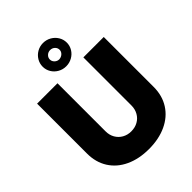

<svg xmlns="http://www.w3.org/2000/svg" viewBox="-267 -1091 1235 1235"><g transform="rotate(-45 351.0 -473.5)"><path d="M654.3 -707V-252.9Q654.3 -173.8 616.5 -114.5Q578.6 -55.2 509.8 -23.2Q440.9 8.8 350.6 8.8Q260.3 8.8 191.7 -23.2Q123 -55.2 85.4 -114.5Q47.9 -173.8 47.9 -252.9V-707H233.4V-269.5Q233.4 -235.8 248.5 -209.2Q263.7 -182.6 290.3 -167.5Q316.9 -152.3 350.6 -152.3Q384.8 -152.3 411.6 -167.2Q438.5 -182.1 453.6 -209Q468.8 -235.8 468.8 -269.5V-707ZM241.2 -849.6Q241.2 -878.4 255.9 -902.8Q270.5 -927.2 295.7 -941.7Q320.8 -956.1 350.6 -956.1Q380.4 -956.1 405.8 -941.7Q431.2 -927.2 446 -902.8Q460.9 -878.4 460.9 -849.6Q460.9 -820.8 446 -796.6Q431.2 -772.5 405.8 -758.3Q380.4 -744.1 350.6 -744.1Q320.8 -744.1 295.7 -758.3Q270.5 -772.5 255.9 -796.6Q241.2 -820.8 241.2 -849.6ZM395.5 -849.6Q395.5 -867.2 382.6 -879.4Q369.6 -891.6 350.6 -891.6Q333 -891.6 319.8 -879.4Q306.6 -867.2 306.6 -849.6Q306.6 -832.5 319.6 -820.1Q332.5 -807.6 350.6 -807.6Q369.1 -808.6 382.3 -820.8Q395.5 -833 395.5 -849.6Z"/></g></svg>

Font: Pretendard JP Black
Style: Regular
Weight: 900
Designer: Base glyphs from Inter by Rasmus Andersson; Hangeul glyphs from Noto Sans CJK(Source Han Sans) by Jang Soo-young and Kan
Foundry: Kil Hyung-jin
Version: Version 1.309